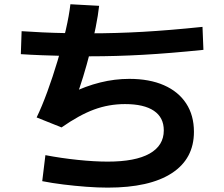

<svg xmlns="http://www.w3.org/2000/svg" viewBox="-20 -825 1040 891"><path d="M480 45.7Q433.7 45.7 380.4 41.7Q327 37.7 274.4 31.2Q221.7 24.7 176 15.7L190.7 -105Q264 -91 340.8 -83Q417.7 -75 480 -75Q608 -75 674 -112.1Q740.1 -149.3 740.1 -220Q740.1 -280 694 -311Q648 -342 560 -342Q485.3 -342 416.6 -316.7Q348 -291.4 265.6 -233.7L150 -280Q174.4 -330.3 199.5 -399Q224.7 -467.7 247 -542.2Q269.4 -616.7 285.2 -685.5Q301 -754.3 306.7 -805.3L440 -798Q435.3 -754.7 424.1 -698.5Q413 -642.3 397.8 -583Q382.6 -523.6 365.9 -469.1Q349.3 -414.6 333.3 -373.6L310.3 -392.6Q377.6 -425.6 445.1 -442.3Q512.6 -459 580 -459Q673.7 -459 740.8 -429.5Q808 -400 844 -344.8Q880 -289.7 880 -213.3Q880 -88 777 -21.2Q674 45.7 480 45.7ZM398.3 -563.7Q345 -563.7 286.8 -565.2Q228.7 -566.7 174.3 -568.7Q120 -570.7 76.7 -573.7L80.3 -680.3Q122.7 -677.3 176.7 -674.8Q230.7 -672.3 288.5 -671.3Q346.3 -670.3 399.3 -670.3Q518.3 -670.3 642.2 -677.3Q766 -684.3 919.7 -700.3L924 -593.7Q769 -577.7 643.7 -570.7Q518.3 -563.7 398.3 -563.7Z"/></svg>

Font: M PLUS 2 Thin
Style: Regular
Weight: 100
Designer: Coji Morishita
Foundry: UNDERFOREST DESIGN
Version: Version 1.001